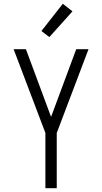

<svg xmlns="http://www.w3.org/2000/svg" viewBox="-20 -995 540 1015"><path d="M220 0V-292L52 -735H117L250 -377L383 -735H448L280 -292V0ZM241 -799 199 -831 312 -975 363 -935Z"/></svg>

Font: Iosevka SS18 Light
Style: Regular
Weight: 300
Monospace: yes
Designer: Belleve Invis
Foundry: Belleve Invis
Version: Version 25.1.1; ttfautohint (v1.8.4)